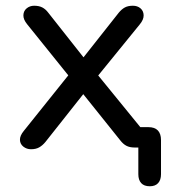

<svg xmlns="http://www.w3.org/2000/svg" viewBox="-20 -514 600 669"><path d="M502 135Q482 135 472 124Q462 113 462 93V-17L474 0H449Q432 0 420.5 -6Q409 -12 399 -25L254 -206H286L138 -19Q128 -7 116.5 -0.5Q105 6 88 6Q73 6 61.5 -3Q50 -12 49.5 -26.5Q49 -41 63 -58L236 -274V-229L75 -429Q61 -446 61.5 -461Q62 -476 73 -485Q84 -494 99 -494Q116 -494 127.5 -488Q139 -482 148 -470L287 -294H255L394 -470Q404 -482 415 -488Q426 -494 443 -494Q459 -494 469.5 -485Q480 -476 480.5 -461Q481 -446 467 -429L306 -231V-271L495 -39L457 -71H497Q519 -71 530 -59.5Q541 -48 541 -26V93Q541 113 531 124Q521 135 502 135Z"/></svg>

Font: Nunito Medium
Style: Regular
Weight: 500
Designer: Vernon Adams
Foundry: Vernon Adams
Version: Version 3.602